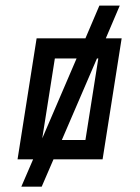

<svg xmlns="http://www.w3.org/2000/svg" viewBox="-20 -580 510 699"><path d="M43.9 0 113.3 -440.4H291L341.8 -559.6H416L365.2 -440.4H422.9L353.5 0H174.8L131.8 99.6H57.6L100.6 0ZM258.8 -367.2H179.7L133.8 -76.2ZM337.9 -367.2H333L205.1 -70.3H291Z"/></svg>

Font: Geo
Style: Oblique
Weight: 500
Italic angle: -11°
Version: Version 001.2